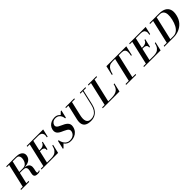

<svg xmlns="http://www.w3.org/2000/svg" viewBox="378 -2055 3605 3605"><g transform="rotate(-45 2180.0 -253.0)"><path d="M375 10Q341.5 10 323.2 2Q305 -6 297.8 -19.8Q290.5 -33.5 290.5 -51Q290.5 -70.5 296 -93Q301.5 -115.5 306.8 -138Q312 -160.5 312 -180Q312 -207 294.2 -224.8Q276.5 -242.5 223.5 -242.5H104L109 -262H248Q283.5 -262 307.8 -276.8Q332 -291.5 347 -316.2Q362 -341 368.5 -370.5Q375.5 -400 372.8 -427.5Q370 -455 353.2 -472.8Q336.5 -490.5 301 -490.5H205.5L97 -19.5H157.5L153 0H-62.5L-58 -19.5H2.5L111 -490.5H51L55 -510H305Q368 -510 407.2 -491.8Q446.5 -473.5 462 -442Q477.5 -410.5 468 -370.5Q455.5 -315.5 409.2 -285.8Q363 -256 276.5 -251.5Q325.5 -248 351.5 -233.5Q377.5 -219 387.2 -198Q397 -177 397 -152.5Q397 -131 392.2 -108.8Q387.5 -86.5 382.8 -67Q378 -47.5 378 -34Q378 -23.5 382.5 -17.5Q387 -11.5 398 -11.5Q408 -11.5 417.2 -14.8Q426.5 -18 436 -23.5L438.5 -5Q429.5 -0.5 420.8 2.8Q412 6 401.2 8Q390.5 10 375 10Z M545.5 0 663 -510H758L640.5 0ZM480 0 484.5 -19.5H759.5Q803 -19.5 838.8 -32Q874.5 -44.5 901.2 -78Q928 -111.5 942.5 -175H962L921.5 0ZM808 -188.5Q814 -214.5 804 -231Q794 -247.5 775.2 -255.2Q756.5 -263 735.5 -263H680.5L685 -282.5H740Q761 -282.5 783.2 -289.2Q805.5 -296 822.8 -311.5Q840 -327 846 -353H866L828 -188.5ZM979 -355Q991.5 -408.5 980.5 -438Q969.5 -467.5 943.5 -479Q917.5 -490.5 884 -490.5H593.5L597.5 -510H1034.5L999 -355Z M1254.5 14.5Q1208 14.5 1175.8 -2.8Q1143.5 -20 1123 -46.8Q1102.5 -73.5 1092 -104Q1081.5 -134.5 1078.5 -160.5H1098Q1100.5 -138 1110 -111.8Q1119.5 -85.5 1137 -61.8Q1154.5 -38 1181.2 -22.8Q1208 -7.5 1245 -7.5Q1285.5 -7.5 1314.5 -20.5Q1343.5 -33.5 1361.2 -55.8Q1379 -78 1385 -105Q1391.5 -134 1380.2 -153.5Q1369 -173 1346 -187.2Q1323 -201.5 1294.8 -213.8Q1266.5 -226 1238.2 -239.8Q1210 -253.5 1188.2 -272.2Q1166.5 -291 1157 -318.2Q1147.5 -345.5 1156.5 -385Q1166.5 -428 1193.2 -458Q1220 -488 1259.2 -504Q1298.5 -520 1345 -520Q1391.5 -520 1424.5 -498.5Q1457.5 -477 1475.2 -441.8Q1493 -406.5 1493 -364.5H1473.5Q1472 -400.5 1456.8 -430.5Q1441.5 -460.5 1414.5 -478.8Q1387.5 -497 1349 -497Q1300 -497 1272.2 -473.2Q1244.5 -449.5 1237.5 -420Q1232 -395.5 1243.8 -378Q1255.5 -360.5 1278.5 -347.2Q1301.5 -334 1329.8 -321.8Q1358 -309.5 1385.8 -294.8Q1413.5 -280 1435 -260.2Q1456.5 -240.5 1465.8 -212.5Q1475 -184.5 1466 -145Q1454 -92.5 1423.2 -57Q1392.5 -21.5 1348.8 -3.5Q1305 14.5 1254.5 14.5ZM1039 10 1078.5 -160.5Q1086 -136 1092.2 -120.2Q1098.5 -104.5 1105.2 -90.8Q1112 -77 1121 -57.5L1056 10ZM1493 -364.5Q1489 -387 1482.8 -400.8Q1476.5 -414.5 1468.5 -427.5Q1460.5 -440.5 1450.5 -460L1512 -520H1529Z M1784 14.5Q1715 14.5 1672.2 -8Q1629.5 -30.5 1615.2 -77Q1601 -123.5 1617.5 -195L1690 -510H1785L1715 -205Q1706 -167 1704.5 -131.8Q1703 -96.5 1712.5 -69Q1722 -41.5 1745.2 -25.5Q1768.5 -9.5 1809.5 -9.5Q1854.5 -9.5 1892 -29.2Q1929.5 -49 1957.2 -90.2Q1985 -131.5 1999.5 -195L2072 -510H2091.5L2019 -195Q2003.5 -127.5 1971.8 -80.8Q1940 -34 1892.8 -9.8Q1845.5 14.5 1784 14.5ZM1621 -490.5 1625 -510H1860.5L1856.5 -490.5ZM2004 -490.5 2008 -510H2156.5L2152.5 -490.5Z M2172 0 2289.5 -510H2384.5L2267 0ZM2106.5 0 2111 -19.5H2351.5Q2410.5 -19.5 2449.2 -30Q2488 -40.5 2512 -60.8Q2536 -81 2549.5 -109.8Q2563 -138.5 2571.5 -175H2591.5L2551 0ZM2220 -490.5 2224 -510H2449.5L2445.5 -490.5Z M2727.5 0 2732 -19.5H2817L2925.5 -490.5H2851.5Q2805.5 -490.5 2774.5 -471.2Q2743.5 -452 2723.2 -414Q2703 -376 2690 -320H2670L2713.5 -510H3242L3198.5 -320H3179Q3192 -376 3189.5 -414Q3187 -452 3164.8 -471.2Q3142.5 -490.5 3096.5 -490.5H3021L2912.5 -19.5H2997L2992.5 0Z M3267.5 0 3385 -510H3480L3362.5 0ZM3202 0 3206.5 -19.5H3481.5Q3525 -19.5 3560.8 -32Q3596.5 -44.5 3623.2 -78Q3650 -111.5 3664.5 -175H3684L3643.5 0ZM3530 -188.5Q3536 -214.5 3526 -231Q3516 -247.5 3497.2 -255.2Q3478.5 -263 3457.5 -263H3402.5L3407 -282.5H3462Q3483 -282.5 3505.2 -289.2Q3527.5 -296 3544.8 -311.5Q3562 -327 3568 -353H3588L3550 -188.5ZM3701 -355Q3713.5 -408.5 3702.5 -438Q3691.5 -467.5 3665.5 -479Q3639.5 -490.5 3606 -490.5H3315.5L3319.5 -510H3756.5L3721 -355Z M3741 0 3745.5 -19.5H4000.5Q4052.5 -19.5 4092.2 -47.8Q4132 -76 4160.2 -129Q4188.5 -182 4205.5 -255Q4222 -326 4218.2 -378.8Q4214.5 -431.5 4188 -461Q4161.5 -490.5 4109.5 -490.5H3854.5L3858.5 -510H4113.5Q4192.5 -510 4245.8 -482.2Q4299 -454.5 4319.5 -398Q4340 -341.5 4320 -255Q4299.5 -166 4249 -109.8Q4198.5 -53.5 4131.8 -26.8Q4065 0 3996 0ZM3821.5 0 3939 -510H4034L3916.5 0Z"/></g></svg>

Font: Bodoni Moda SC
Style: Italic
Weight: 400
Italic angle: -13°
Designer: Owen Earl
Foundry: indestructible type
Version: Version 2.005